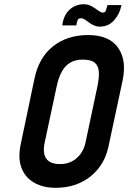

<svg xmlns="http://www.w3.org/2000/svg" viewBox="-20 -884 611 915"><path d="M492 -860 490 -852Q488 -843 484.5 -833.5Q481 -824 470 -824Q464 -824 456.5 -828.5Q449 -833 445 -836Q436 -842 430.5 -846Q425 -850 417 -854Q403 -862 386 -863.5Q369 -865 351 -860Q330 -854 314.5 -840.5Q299 -827 290 -809Q281 -791 278 -771L277 -763H344L345 -771Q347 -782 350.5 -789.5Q354 -797 366 -797Q371 -797 377.5 -794.5Q384 -792 390 -787Q395 -784 404 -777Q413 -770 419 -767Q427 -763 436 -760Q445 -757 455 -757Q496 -757 522.5 -786Q549 -815 557 -852L559 -860ZM144 -508 78 -193Q65 -128 83 -82.5Q101 -37 143.5 -13Q186 11 245 11Q309 11 361 -12.5Q413 -36 448.5 -80.5Q484 -125 497 -186L564 -499Q585 -597 542.5 -657Q500 -717 400 -717Q301 -717 233 -663.5Q165 -610 144 -508ZM193 -205 250 -472Q259 -515 275 -543.5Q291 -572 315.5 -586Q340 -600 374 -600Q413 -600 431 -585.5Q449 -571 451 -542.5Q453 -514 444 -471L388 -207Q382 -176 365 -152Q348 -128 323 -115Q298 -102 266 -102Q233 -102 214.5 -114.5Q196 -127 191 -150Q186 -173 193 -205Z"/></svg>

Font: Advent Pro
Style: Italic
Weight: 400
Italic angle: -12°
Designer: VivaRado, Andreas Kalpakidis
Foundry: VivaRado, Andreas Kalpakidis
Version: Version 3.000